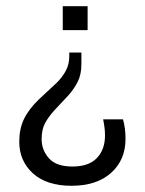

<svg xmlns="http://www.w3.org/2000/svg" viewBox="-20 -417 467 618"><path d="M210 181Q130 181 86 141Q42 101 42 39Q42 -2 57 -33.5Q72 -65 105 -97L163 -151Q181 -169 192 -189.5Q203 -210 203 -236V-248H242V-211Q242 -177 230 -153.5Q218 -130 200 -110L156 -63Q136 -41 125 -20.5Q114 0 114 31Q114 66 137.5 92.5Q161 119 213 119Q266 119 292 91.5Q318 64 318 19Q318 7 316.5 -5.5Q315 -18 312 -33H376Q380 -18 382 -3Q384 12 384 30Q384 98 337.5 139.5Q291 181 210 181ZM182 -320V-397H262V-320Z"/></svg>

Font: Rokkitt
Style: Regular
Weight: 400
Designer: Vernon Adams
Foundry: Vernon Adams
Version: Version 3.103